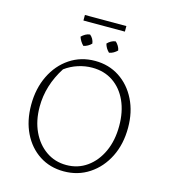

<svg xmlns="http://www.w3.org/2000/svg" viewBox="-129 -995 977 1105"><g transform="rotate(15 359.5 -442.5)"><path d="M353 8Q271 8 208 -33Q145 -74 109.5 -146.5Q74 -219 74 -314Q74 -411 111.5 -488Q149 -565 215 -609Q281 -653 365 -653Q447 -653 510.5 -611.5Q574 -570 610.5 -497Q647 -424 647 -330Q647 -232 609 -156Q571 -80 504.5 -36Q438 8 353 8ZM358 -31Q427 -31 480.5 -69Q534 -107 564.5 -173.5Q595 -240 595 -327Q595 -411 566 -475Q537 -539 484 -575Q431 -611 359 -611Q317 -611 275 -597.5Q233 -584 198 -558Q124 -443 124 -316Q124 -233 154 -169Q184 -105 237 -68Q290 -31 358 -31ZM239 -860V-893H486V-860ZM297 -792Q319 -774 323 -745Q315 -736 302 -728.5Q289 -721 276 -719Q266 -729 258.5 -741Q251 -753 247 -766Q257 -776 270 -783.5Q283 -791 297 -792ZM450 -792Q460 -783 467.5 -770.5Q475 -758 477 -745Q468 -736 455.5 -728.5Q443 -721 429 -719Q408 -739 401 -766Q410 -776 423 -783.5Q436 -791 450 -792Z"/></g></svg>

Font: Piazzolla ExtraLight
Style: Regular
Weight: 200
Designer: Juan Pablo del Peral
Foundry: Huerta Tipografica
Version: Version 1.330